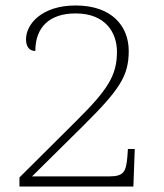

<svg xmlns="http://www.w3.org/2000/svg" viewBox="-20 -681 599 701"><path d="M51 0H467L472 -137H447L445 -108C440 -55 433 -37 379 -37H97L283 -221C416 -353 450 -403 450 -495C450 -584 390 -661 256 -661C133 -661 75 -593 75 -538C75 -509 88 -495 109 -495C109 -581 160 -632 256 -632C367 -632 407 -560 407 -492C407 -406 374 -354 260 -241L51 -33Z"/></svg>

Font: Noto Serif Telugu ExtraLight
Style: Regular
Weight: 200
Designer: Jelle Bosma - Monotype Design Team
Foundry: Monotype Imaging Inc.
Version: Version 2.005